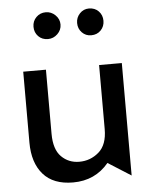

<svg xmlns="http://www.w3.org/2000/svg" viewBox="-53 -788 658 842"><g transform="rotate(-5 275.5 -367.0)"><path d="M235 10Q332 10 392 -62L493 2V-493H393V-211Q393 -142 356 -110Q319 -78 270 -78Q223 -78 191 -110Q159 -142 159 -211V-493H59V-181Q59 -92 103.5 -41Q148 10 235 10ZM121 -685Q121 -660 137.5 -643Q154 -626 180 -626Q204 -626 222 -643.5Q240 -661 240 -685Q240 -709 222 -726.5Q204 -744 180 -744Q155 -744 138 -727Q121 -710 121 -685ZM313 -685Q313 -660 329.5 -643Q346 -626 370 -626Q396 -626 412.5 -643Q429 -660 429 -685Q429 -710 412.5 -727Q396 -744 370 -744Q346 -744 329.5 -726.5Q313 -709 313 -685Z"/></g></svg>

Font: Geom
Style: Regular
Weight: 400
Version: Version 1.102